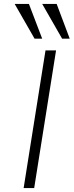

<svg xmlns="http://www.w3.org/2000/svg" viewBox="-20 -963 377 983"><path d="M101 0 213 -705H267L155 0ZM298 -765 196 -943H270L337 -765ZM157 -765 55 -943H128L196 -765Z"/></svg>

Font: Nunito Sans 7pt Expanded ExtraLight
Style: Italic
Weight: 250
Width: 7
Italic angle: -9°
Designer: Vernon Adams
Foundry: Vernon Adams
Version: Version 3.101;gftools[0.9.27]